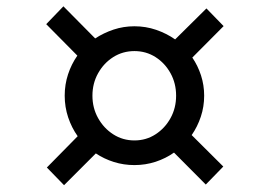

<svg xmlns="http://www.w3.org/2000/svg" viewBox="-20 -632 814 592"><path d="M124.5 -115.5 219.5 -212Q201 -238 190.2 -270Q179.5 -302 179.5 -337Q179.5 -371.5 189.8 -402.8Q200 -434 218.5 -460.5L122.5 -557.5L175.5 -612.5L273.5 -513.5Q299.5 -530.5 330.2 -540.8Q361 -551 394.5 -551Q429.5 -551 461.5 -540Q493.5 -529 520 -510.5L616.5 -606L669.5 -551.5L573 -454.5Q590 -429.5 599.8 -399.5Q609.5 -369.5 609.5 -337Q609.5 -303 599.2 -272.2Q589 -241.5 571 -215.5L668.5 -118.5L614.5 -63L516.5 -161.5Q491 -143.5 459.8 -133.2Q428.5 -123 394.5 -123Q361.5 -123 331.2 -132.5Q301 -142 275.5 -159L177.5 -61ZM265 -337Q265 -299 282.5 -267.8Q300 -236.5 329.2 -217.8Q358.5 -199 394.5 -199Q430.5 -199 459.5 -217.8Q488.5 -236.5 505.8 -267.8Q523 -299 523 -337Q523 -375 505.8 -406.2Q488.5 -437.5 459.5 -456Q430.5 -474.5 394.5 -474.5Q358.5 -474.5 329.2 -456Q300 -437.5 282.5 -406.2Q265 -375 265 -337Z"/></svg>

Font: Merriweather Light 18pt Medium
Style: Italic
Weight: 500
Italic angle: -7.8°
Version: Version 2.101